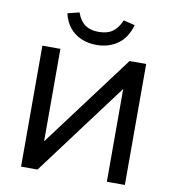

<svg xmlns="http://www.w3.org/2000/svg" viewBox="-98 -1016 999 1102"><g transform="rotate(10 401.5 -465.0)"><path d="M99 0V-705H204V-162H201L607 -705H704V0H599V-545H602L195 0ZM403 -763Q354 -763 313.5 -780.5Q273 -798 246 -831.5Q219 -865 208 -913L276 -930Q293 -882 323.5 -860.5Q354 -839 402 -839Q452 -839 482.5 -860Q513 -881 534 -929L600 -913Q579 -837 526.5 -800Q474 -763 403 -763Z"/></g></svg>

Font: Nunito Sans 8pt SemiBold
Style: Regular
Weight: 600
Version: Version 3.101;gftools[0.9.27]